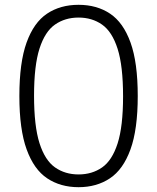

<svg xmlns="http://www.w3.org/2000/svg" viewBox="-20 -769 653 798"><path d="M306.5 9Q231.5 9 176.2 -27.8Q121 -64.5 90.8 -147.8Q60.5 -231 60.5 -370Q60.5 -509 90.5 -592.2Q120.5 -675.5 175.5 -712.2Q230.5 -749 306.5 -749Q382.5 -749 437.5 -712.2Q492.5 -675.5 522.5 -592.2Q552.5 -509 552.5 -370Q552.5 -231 522.2 -147.8Q492 -64.5 436.8 -27.8Q381.5 9 306.5 9ZM306.5 -44Q362.5 -44 404.2 -73Q446 -102 468.8 -172.8Q491.5 -243.5 491.5 -368.5Q491.5 -495 468.8 -566.2Q446 -637.5 404.2 -666.8Q362.5 -696 306.5 -696Q250.5 -696 208.8 -667Q167 -638 144.2 -567.2Q121.5 -496.5 121.5 -371.5Q121.5 -245 144.2 -173.8Q167 -102.5 208.8 -73.2Q250.5 -44 306.5 -44Z"/></svg>

Font: Encode Sans SC Light
Style: Regular
Weight: 300
Version: Version 3.002